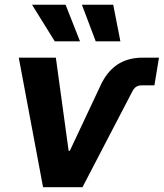

<svg xmlns="http://www.w3.org/2000/svg" viewBox="-20 -779 682 799"><path d="M159.2 0 58.1 -539.1H212.4L265.6 -151.4H270.5L397 -420.4Q423.8 -480 467.5 -509.5Q511.2 -539.1 574.2 -539.1H641.6L622.6 -423.8H569.3Q557.1 -423.8 547.9 -418.5Q538.6 -413.1 531.7 -400.4L323.2 0ZM378.4 -606.9 320.8 -759.3H451.2L481 -606.9ZM208 -606.9 113.3 -759.3H252.9L313 -606.9Z"/></svg>

Font: Inter 18pt
Style: Bold Italic
Weight: 700
Italic angle: -9.3988°
Designer: Rasmus Andersson
Foundry: rsms
Version: Version 4.001;git-66647c0bb